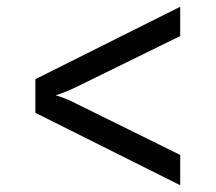

<svg xmlns="http://www.w3.org/2000/svg" viewBox="-20 -615 640 570"><path d="M515 -65 85 -280V-380L515 -595V-508L205 -356Q186 -347 169.5 -340.5Q153 -334 145 -332Q154 -330 171 -323.5Q188 -317 205 -308L515 -155Z"/></svg>

Font: Atlassian Mono
Style: Regular
Weight: 400
Monospace: yes
Designer: Philipp Nurullin, Konstantin Bulenkov
Foundry: Modifications by Atlassian Pty Ltd, manufactured by JetBrains
Version: Version 2.304